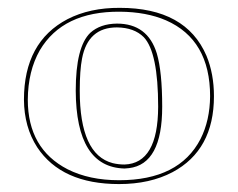

<svg xmlns="http://www.w3.org/2000/svg" viewBox="-20 -459 606 489"><path d="M277.8 -389.2Q204.1 -389.2 189 -310.1Q183.1 -279.8 183.1 -228Q183.1 -65.4 267.1 -43.5Q281.7 -40 296.9 -40Q382.3 -42.5 382.8 -187Q382.8 -325.7 346.2 -364.3Q321.8 -388.7 277.8 -389.2ZM41 -205.1Q41 -352.1 151.9 -410.2Q209 -439.5 285.2 -439Q453.6 -439 505.9 -316.9Q524.9 -271 524.9 -213.9Q524.9 -76.7 419.4 -20.5Q361.8 9.8 283.2 9.8Q136.7 9.8 74.7 -84Q41.5 -135.3 41 -205.1ZM277.8 -398.9Q356 -398.9 379.4 -322.8Q393.1 -276.4 393.1 -187Q393.1 -41 308.6 -30.8Q302.7 -30.3 296.9 -29.8Q173.8 -33.2 172.9 -228Q172.9 -339.8 210 -375.5Q235.4 -398.4 277.8 -398.9ZM50.8 -205.1Q50.8 -80.1 152.3 -27.8Q207.5 0 283.2 0Q436.5 0 490.7 -105Q514.6 -152.3 515.1 -213.9Q515.1 -357.9 402.8 -407.2Q353 -428.7 285.2 -429.2Q140.1 -430.2 81.5 -331.1Q51.3 -278.3 50.8 -205.1Z"/></svg>

Font: Linux Biolinum Outline O
Style: Bold
Weight: 700
Designer: Philipp H. Poll
Foundry: Philipp H. Poll
Version: Version 0.9.2